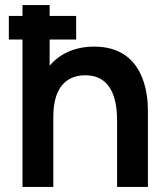

<svg xmlns="http://www.w3.org/2000/svg" viewBox="-20 -740 666 760"><path d="M353 -555.5C275 -555.5 216 -526.5 176.5 -480V-583.5H281.5V-677H176.5V-720H69V-677H15V-583.5H69V0H191V-277.5C191 -408.5 256 -442 317.5 -442C432.5 -442 443.5 -326.5 443.5 -260V0H565.5V-301.5C565.5 -365.5 552 -555.5 353 -555.5Z"/></svg>

Font: Hauora
Style: Bold
Weight: 700
Designer: Wayne Shih
Foundry: WCYS
Version: Version 1.001;hotconv 1.0.109;makeotfexe 2.5.65596